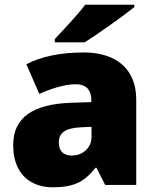

<svg xmlns="http://www.w3.org/2000/svg" viewBox="-20 -837 663 816"><path d="M551 -807V-817H342C309 -772 247 -708 213 -671V-657H340C394 -691 504 -769 551 -807ZM336 -614C236 -614 156 -597 92 -564L147 -438C201 -462 257 -479 301 -479C342 -479 368 -460 368 -411V-403L276 -400C120 -393 36 -338 36 -220C36 -99 108 -41 204 -41C296 -41 339 -65 386 -124H390L427 -51H559V-414C559 -542 476 -614 336 -614ZM325 -296 369 -298V-255C369 -208 331 -176 285 -176C252 -176 230 -193 230 -231C230 -271 255 -293 325 -296Z"/></svg>

Font: Noto Sans Tamil UI Black
Style: Regular
Weight: 900
Designer: Jelle Bosma - Monotype Design Team
Foundry: Monotype Imaging Inc.
Version: Version 2.004